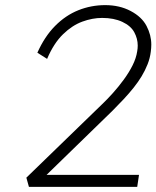

<svg xmlns="http://www.w3.org/2000/svg" viewBox="-20 -730 611 750"><path d="M93 0 83 -36 379 -323Q399 -342 421 -366.5Q443 -391 463.5 -419Q484 -447 498 -475Q512 -503 516 -530Q518 -541 518 -552Q518 -579 504.5 -604Q491 -629 458 -644.5Q425 -660 379 -660Q341 -660 301.5 -645.5Q262 -631 226 -596Q190 -561 164 -500L126 -524Q154 -587 195 -628.5Q236 -670 286 -690Q336 -710 391 -710Q447 -710 490.5 -687Q534 -664 552.5 -628.5Q571 -593 571 -556Q571 -543 569 -528Q566 -503 556.5 -479Q547 -455 533.5 -432.5Q520 -410 502 -387.5Q484 -365 463.5 -343Q443 -321 420 -298L162 -47H523L516 0Z"/></svg>

Font: Lexend ExtLt
Style: Italic
Weight: 250
Italic angle: -8.13011°
Designer: Bonnie Shaver-Troup, Thomas Jockin
Foundry: Lexend
Version: Version 1.007